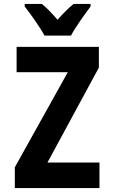

<svg xmlns="http://www.w3.org/2000/svg" viewBox="-20 -951 570 971"><path d="M205 -771H339C361 -813 409 -880 438 -918V-931H352C325 -909 302 -886 271 -851C243 -883 217 -911 192 -931H105V-918C135 -880 184 -811 205 -771ZM55 0H483V-129H220L480 -609V-714H64V-586H323L55 -105Z"/></svg>

Font: Noto Sans Mono Condensed ExtraBold
Style: Regular
Weight: 800
Width: 3
Designer: Monotype Design Team
Foundry: Monotype Imaging Inc.
Version: Version 2.014